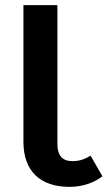

<svg xmlns="http://www.w3.org/2000/svg" viewBox="-20 -711 420 746"><path d="M332 -106C305 -91 289 -85 261 -85C222 -85 203 -107 203 -152V-691H71V-160C71 -45 138 15 249 15C299 15 342 1 378 -26Z"/></svg>

Font: Fira Sans Medium
Style: Regular
Weight: 500
Designer: Carrois Corporate & Edenspiekermann AG
Foundry: Carrois Corporate GbR & Edenspiekermann AG
Version: Version 4.203